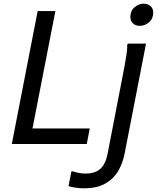

<svg xmlns="http://www.w3.org/2000/svg" viewBox="-20 -780 851 1040"><path d="M44 0 184 -720H280L156 -84H466L450 0ZM738 -640Q714 -640 700 -653.5Q686 -667 686 -688Q686 -721 708.5 -740.5Q731 -760 758 -760Q782 -760 796 -746.5Q810 -733 810 -712Q810 -679 787.5 -659.5Q765 -640 738 -640ZM351 228 367 148H375Q392 154 408.5 157Q425 160 443 160Q497 160 525 133Q553 106 563 52L645 -372Q649 -392 655 -424Q661 -456 665.5 -487Q670 -518 669 -536L673 -544H771L655 52Q645 104 620 146.5Q595 189 550 214.5Q505 240 435 240Q408 240 385 236Q362 232 351 228Z"/></svg>

Font: Kufam
Style: Italic
Weight: 400
Italic angle: -11°
Designer: Artur Schmal
Foundry: Original Type
Version: Version 1.301; ttfautohint (v1.8.3)